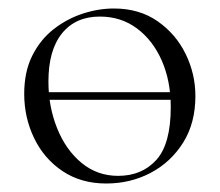

<svg xmlns="http://www.w3.org/2000/svg" viewBox="-20 -419 517 452"><path d="M62 -184V-202H413V-184ZM230 13Q171 13 127.5 -16Q84 -45 60.5 -93.5Q37 -142 37 -198Q37 -250 56 -288Q75 -326 106.5 -350.5Q138 -375 175 -387Q212 -399 248 -399Q308 -399 351 -369Q394 -339 417 -292Q440 -245 440 -193Q440 -129 411 -83Q382 -37 334.5 -12Q287 13 230 13ZM258 -5Q314 -5 348 -42.5Q382 -80 382 -167Q382 -228 361 -276Q340 -324 302.5 -352Q265 -380 215 -380Q158 -380 126 -340.5Q94 -301 94 -227Q94 -168 114.5 -117Q135 -66 172 -35.5Q209 -5 258 -5Z"/></svg>

Font: Cormorant Infant Light
Style: Regular
Weight: 300
Designer: Christian Thalmann (Catharsis Fonts)
Foundry: Catharsis Fonts
Version: Version 4.001